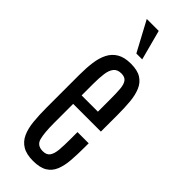

<svg xmlns="http://www.w3.org/2000/svg" viewBox="-315 -1004 1043 1043"><g transform="rotate(45 206.5 -483.0)"><path d="M214.4 8.8Q163.1 8.8 132.3 -9.8Q101.6 -28.3 86.2 -62.5Q70.8 -96.7 66.2 -143.8Q61.5 -190.9 61.5 -248V-501Q61.5 -552.7 67.4 -596.4Q73.2 -640.1 89.8 -672.6Q106.4 -705.1 137.2 -723.1Q168 -741.2 217.3 -741.2Q267.6 -741.2 296.6 -722.9Q325.7 -704.6 339.8 -671.4Q354 -638.2 358.2 -593.5Q362.3 -548.8 362.3 -495.6V-364.7H149.4V-218.3Q149.4 -142.1 159.7 -104Q169.9 -65.9 214.4 -65.9Q243.7 -65.9 256.1 -84.2Q268.6 -102.5 271.5 -136Q274.4 -169.4 274.4 -215.8V-272.9H360.4V-245.1Q360.4 -188.5 356.9 -142.1Q353.5 -95.7 339.8 -61.8Q326.2 -27.8 296.4 -9.5Q266.6 8.8 214.4 8.8ZM149.4 -429.7H274.4V-522.9Q274.4 -569.8 272 -601.8Q269.5 -633.8 257.6 -650.4Q245.6 -667 217.8 -667Q187.5 -667 172.9 -648.4Q158.2 -629.9 153.8 -596.7Q149.4 -563.5 149.4 -519ZM198.7 -800.8 106 -973.6H197.8L243.7 -800.8Z"/></g></svg>

Font: AntonioLight
Style: Regular
Weight: 300
Designer: Vernon Adams
Foundry: Vernon Adams
Version: Version 1.002